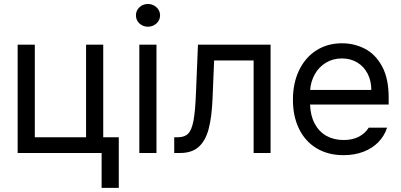

<svg xmlns="http://www.w3.org/2000/svg" viewBox="-20 -749 1965 940"><path d="M485.4 -77.1H561.5V170.9H477.5V0H66.4V-530.3H150.4V-77.1H401.4V-530.3H485.4Z M662.1 -530.3H746.1V0H662.1ZM645.5 -673.8Q645.5 -697.3 662.6 -713.4Q679.7 -729.5 704.1 -729.5Q728.5 -729.5 746.1 -713.4Q763.7 -697.3 763.7 -673.8Q763.7 -650.4 746.1 -634.3Q728.5 -618.2 704.1 -618.2Q679.7 -618.2 662.6 -634.3Q645.5 -650.4 645.5 -673.8Z M833 -77.1H851.6Q884.3 -77.1 901.6 -95.2Q918.9 -113.3 927.5 -159.2Q936 -205.1 939.5 -295.9L949.2 -530.3H1304.7V0H1221.7V-453.1H1028.3L1020.5 -264.6Q1016.6 -172.9 1001 -115.7Q985.4 -58.6 952.1 -29.3Q918.9 0 861.3 0H833Z M1414.1 -260.7Q1414.1 -341.8 1444.1 -404.5Q1474.1 -467.3 1528.6 -502.2Q1583 -537.1 1654.3 -537.1Q1714.4 -537.1 1766.1 -510.5Q1817.9 -483.9 1850.3 -424.6Q1882.8 -365.2 1882.8 -272.5V-237.3H1498Q1500 -182.1 1521 -143.1Q1542 -104 1578.4 -83.7Q1614.7 -63.5 1662.1 -63.5Q1707 -63.5 1738 -80.3Q1769 -97.2 1785.2 -124H1875Q1862.3 -84 1832.8 -53.5Q1803.2 -22.9 1759.5 -6.1Q1715.8 10.7 1662.1 10.7Q1586.4 10.7 1530.3 -22.9Q1474.1 -56.6 1444.1 -118.2Q1414.1 -179.7 1414.1 -260.7ZM1797.9 -308.6Q1797.9 -353 1780 -387.9Q1762.2 -422.9 1729.5 -442.9Q1696.8 -462.9 1654.3 -462.9Q1609.9 -462.9 1575.4 -441.9Q1541 -420.9 1521.2 -385.5Q1501.5 -350.1 1498.5 -308.6Z"/></svg>

Font: Pretendard GOV
Style: Regular
Weight: 400
Designer: Base glyphs from Inter by Rasmus Andersson; Hangeul glyphs from Noto Sans CJK(Source Han Sans) by Jang Soo-young and Kan
Foundry: Kil Hyung-jin
Version: Version 1.309